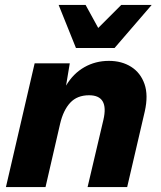

<svg xmlns="http://www.w3.org/2000/svg" viewBox="-20 -756 650 776"><path d="M4 0 120 -500H262L247 -410Q276 -459 321 -484.5Q366 -510 420 -510Q472 -510 510 -486Q548 -462 564 -416.5Q580 -371 565 -305L494 0H334L398 -272Q421 -371 340 -371Q292 -371 264 -341Q236 -311 223 -256L164 0ZM287 -562 217 -736H326L377 -643L470 -736H593L443 -562Z"/></svg>

Font: Prodigy Sans
Style: Bold Italic
Weight: 700
Italic angle: -13°
Designer: Wei Huang
Foundry: Wei Huang
Version: Version 1.003; ttfautohint (v1.8.3)